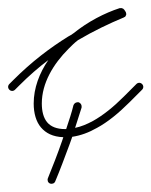

<svg xmlns="http://www.w3.org/2000/svg" viewBox="-30 -325 373 473"><path d="M-7 -118C-11 -114 -11 -108 -7 -104C-3 -100 3 -100 7 -104L17 -114C41 -138 65 -159 89 -177C67 -145 53 -108 53 -70C53 -46 59 -25 71 -11C83 3 100 12 126 13C125 16 124 19 123 22C112 54 99 87 88 114C86 119 88 125 93 127C98 129 104 127 106 122C118 94 130 61 142 29C144 23 146 17 148 12C168 9 188 2 209 -10C235 -24 262 -46 289 -73L320 -104C324 -108 324 -114 320 -118C316 -122 310 -122 306 -118L275 -87C249 -61 224 -41 199 -27C184 -19 170 -13 155 -10C161 -28 166 -45 171 -60C172 -66 169 -71 164 -73C158 -74 153 -71 151 -66C147 -49 140 -28 133 -7H130C110 -7 95 -13 86 -24C77 -35 73 -51 73 -70C73 -120 101 -167 139 -205C146 -212 154 -220 162 -226C201 -249 239 -267 275 -282C275 -282 276 -282 276 -283H277C279 -284 280 -286 281 -289C281 -290 281 -293 280 -295C280 -295 280 -296 279 -296V-297L276 -301C276 -302 275 -302 275 -302C274 -303 274 -303 274 -303L273 -304C272 -304 272 -304 272 -304C271 -304 271 -304 271 -305C270 -305 270 -305 269 -305C268 -305 267 -305 267 -305H266H265C228 -293 187 -272 151 -243C147 -240 142 -237 138 -235C93 -207 48 -173 3 -128Z"/></svg>

Font: Mistral SingleLine OTF-SVG Regular
Style: Regular
Weight: 300
Designer: François Chastanet, Élisa Garzelli, Anais Alves, Morgane Autin
Foundry: institut supérieur des arts et du design Toulouse / isdaT
Version: Version 1.000;hotconv 1.0.117;makeotfexe 2.5.65602 DEVELOPME